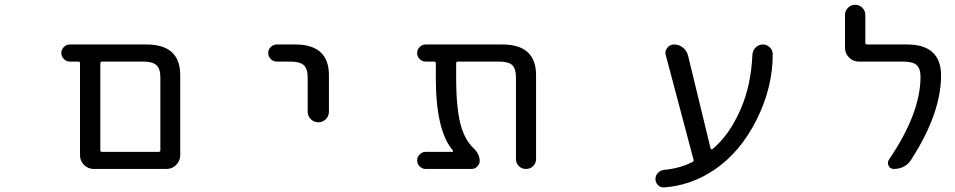

<svg xmlns="http://www.w3.org/2000/svg" viewBox="-20 -735 4040 812"><path d="M397.5 -20.5H376Q352.5 -20.5 335.4 -37.6Q318.4 -54.7 318.4 -78.1V-466.8Q318.4 -474.6 311.5 -474.6H275.4Q260.7 -474.6 250 -485.4Q239.3 -496.1 239.3 -510.7Q239.3 -525.4 250 -536.1Q260.7 -546.9 275.4 -546.9H599.6Q742.2 -546.9 742.2 -417V-78.1Q742.2 -54.7 725.1 -37.6Q708 -20.5 684.6 -20.5ZM658.2 -407.2Q658.2 -444.3 641.6 -459.5Q625 -474.6 585 -474.6H411.1Q404.3 -474.6 404.3 -466.8V-99.6Q404.3 -92.8 411.1 -92.8H651.4Q658.2 -92.8 658.2 -99.6Z M1150.4 -474.6Q1135.7 -474.6 1125 -485.4Q1114.3 -496.1 1114.3 -510.7Q1114.3 -525.4 1125 -536.1Q1135.7 -546.9 1150.4 -546.9H1228.5Q1371.1 -546.9 1371.1 -417V-262.7Q1371.1 -244.1 1357.9 -231Q1344.7 -217.8 1326.2 -217.8Q1307.6 -217.8 1294.4 -231Q1281.2 -244.1 1281.2 -262.7V-407.2Q1281.2 -444.3 1264.6 -459.5Q1248 -474.6 1207 -474.6Z M2247.1 -62.5Q2247.1 -44.9 2234.9 -32.7Q2222.7 -20.5 2204.6 -20.5Q2186.5 -20.5 2174.3 -32.7Q2162.1 -44.9 2162.1 -62.5V-407.2Q2162.1 -444.3 2146.5 -459.5Q2130.9 -474.6 2089.8 -474.6H1916Q1909.2 -474.6 1909.2 -466.8V-405.3Q1909.2 -261.7 1933.6 -189.5Q1951.2 -138.7 1980.5 -110.4Q2008.8 -84 2008.8 -54.7Q2008.8 -41 1998.5 -30.8Q1988.3 -20.5 1974.6 -20.5H1780.3Q1765.6 -20.5 1754.9 -31.2Q1744.1 -42 1744.1 -56.6Q1744.1 -71.3 1754.9 -82Q1765.6 -92.8 1780.3 -92.8H1892.6Q1895.5 -92.8 1896 -94.7Q1896.5 -96.7 1895.5 -98.6Q1823.2 -181.6 1823.2 -405.3V-466.8Q1823.2 -474.6 1816.4 -474.6H1780.3Q1765.6 -474.6 1754.9 -485.4Q1744.1 -496.1 1744.1 -510.7Q1744.1 -525.4 1754.9 -536.1Q1765.6 -546.9 1780.3 -546.9H2104.5Q2247.1 -546.9 2247.1 -417Z M2985.4 -106.4Q2986.3 -104.5 2988.8 -103.5Q2991.2 -102.5 2993.2 -104.5Q3065.4 -164.1 3113.3 -275.4Q3156.2 -374 3162.1 -503.9Q3163.1 -521.5 3175.8 -534.2Q3188.5 -546.9 3206.1 -546.9Q3223.6 -546.9 3236.3 -534.2Q3248 -522.5 3248 -505.9Q3248 -364.3 3179.7 -228.5Q3110.4 -89.8 2999 -15.6Q2903.3 48.8 2789.1 57.6Q2787.1 57.6 2786.1 57.6Q2772.5 57.6 2762.7 47.9Q2752 37.1 2752 21.5Q2752 6.8 2762.7 -3.9Q2773.4 -14.6 2788.1 -16.6Q2854.5 -22.5 2908.2 -49.8Q2915 -52.7 2913.1 -59.6L2795.9 -501Q2793.9 -505.9 2793.9 -510.7Q2793.9 -522.5 2801.8 -532.2Q2812.5 -546.9 2831.1 -546.9Q2851.6 -546.9 2867.7 -534.2Q2883.8 -521.5 2889.6 -501Z M3815.4 -546.9Q3959 -546.9 3960 -417Q3960 -255.9 3834 -60.5Q3808.6 -20.5 3759.8 -20.5Q3745.1 -20.5 3738.3 -33.7Q3731.4 -46.9 3739.3 -59.6Q3873 -255.9 3873 -410.2Q3873 -445.3 3856.4 -460Q3839.8 -474.6 3799.8 -474.6H3611.3Q3587.9 -474.6 3570.8 -491.7Q3553.7 -508.8 3553.7 -532.2V-671.9Q3553.7 -689.5 3566.4 -702.1Q3579.1 -714.8 3596.7 -714.8Q3614.3 -714.8 3627 -702.1Q3639.6 -689.5 3639.6 -671.9V-554.7Q3639.6 -546.9 3646.5 -546.9Z"/></svg>

Font: Rounded Mgen+ 1mn regular
Style: Regular
Weight: 400
Designer: [Source Han Sans]
Ryoko NISHIZUKA  (kana & ideographs); Paul D. Hunt (Latin, Greek & Cyrillic); Wenlong ZHANG  (bopomofo
Version: Version 1.059.20150602